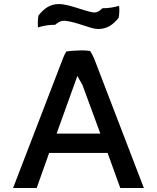

<svg xmlns="http://www.w3.org/2000/svg" viewBox="-20 -943 780 953"><path d="M488 -902C484 -899 469 -880 446 -881H445C400 -887 322 -923 273 -923C227 -923 197 -899 171 -866C167 -846 167 -820 169 -807C195 -815 220 -820 254 -820C258 -823 275 -841 300 -840H301C363 -834 429 -799 467 -799C513 -799 543 -822 569 -855C573 -875 573 -901 571 -914C547 -907 519 -902 488 -902ZM694 -10 449 -648C443 -663 436 -677 427 -690C415 -692 398 -693 384 -693C357 -692 333 -691 310 -688C299 -673 292 -651 284 -631L45 -10H162L224 -184H514L577 -10ZM261 -280 364 -566 389 -522 478 -280Z"/></svg>

Font: Bluebird
Style: Li
Weight: 300
Designer: Jasper
Foundry: Cannot Into Space Fonts
Version: Version 0.98